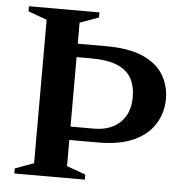

<svg xmlns="http://www.w3.org/2000/svg" viewBox="-50 -724 750 772"><g transform="rotate(5 325.0 -337.5)"><path d="M483.5 -347.5Q483.5 -392.5 465.8 -423.8Q448 -455 408.5 -471.5Q369 -488 303 -488H153.5L157 -542H360Q452 -542 508.5 -516.8Q565 -491.5 591 -448.2Q617 -405 617 -352Q617 -298 590.2 -252.8Q563.5 -207.5 506.8 -180.5Q450 -153.5 360 -153.5H157L153.5 -207.5H340.5Q382.5 -207.5 414.5 -223.5Q446.5 -239.5 465 -270.8Q483.5 -302 483.5 -347.5ZM320.5 -20.5V0H36V-20.5L111.5 -48V-627L36 -654.5V-675H320.5V-654.5L244.5 -627V-48Z"/></g></svg>

Font: Newsreader 24pt SemiBold
Style: Regular
Weight: 600
Designer: Hugues Gentile
Foundry: Production Type
Version: Version 1.003